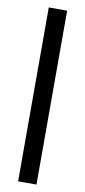

<svg xmlns="http://www.w3.org/2000/svg" viewBox="-91 -835 386 870"><g transform="rotate(10 102.0 -400.0)"><path d="M59.9 0V-800H144.4V0Z"/></g></svg>

Font: Big Shoulders Stencil Text SC Thin
Style: Regular
Weight: 100
Designer: Patric King
Foundry: XO Type Co
Version: Version 2.001